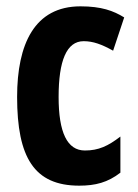

<svg xmlns="http://www.w3.org/2000/svg" viewBox="-20 -576 437 606"><path d="M230 10C281 10 320 0 360 -31V-145C321 -115 291 -101 248 -101C192 -101 165 -158 165 -270C165 -384 190 -446 244 -446C274 -446 301 -436 337 -416L372 -521C338 -542 300 -556 234 -556C89 -556 34 -437 34 -270C34 -79 88 10 230 10Z"/></svg>

Font: Noto Sans Gurmukhi ExtraCondensed
Style: Bold
Weight: 700
Width: 2
Designer: Jelle Bosma - Monotype Design Team
Foundry: Monotype Imaging Inc.
Version: Version 2.004